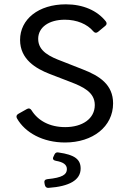

<svg xmlns="http://www.w3.org/2000/svg" viewBox="-20 -657 589 901"><path d="M59.6 -101.6C97.7 -34.2 181.6 11.7 285.2 11.7C415 11.7 510.7 -62.5 510.7 -171.9C510.7 -259.8 447.3 -300.8 369.1 -331.1L272.5 -369.1C214.8 -390.6 159.2 -416 159.2 -474.6C159.2 -529.3 210 -564.5 284.2 -564.5C340.8 -564.5 389.6 -543.9 418 -509.8C424.8 -502 432.6 -501 440.4 -507.8L473.6 -535.2C481.4 -541 482.4 -548.8 476.6 -556.6C436.5 -607.4 370.1 -636.7 289.1 -636.7C160.2 -636.7 74.2 -566.4 74.2 -469.7C74.2 -377.9 149.4 -335 211.9 -310.5L310.5 -272.5C369.1 -250 424.8 -224.6 424.8 -164.1C424.8 -99.6 366.2 -60.5 286.1 -60.5C212.9 -60.5 158.2 -90.8 127.9 -139.6C122.1 -148.4 115.2 -150.4 106.4 -145.5L66.4 -123C57.6 -118.2 54.7 -110.4 59.6 -101.6ZM188.5 201.2 190.4 210.9C192.4 219.7 198.2 225.6 208 224.6C304.7 217.8 358.4 188.5 358.4 133.8C358.4 91.8 332 69.3 254.9 58.6C246.1 56.6 239.3 59.6 235.4 68.4L230.5 79.1C225.6 88.9 230.5 95.7 242.2 97.7C276.4 103.5 293.9 115.2 293.9 136.7C293.9 162.1 272.5 176.8 203.1 183.6C191.4 184.6 186.5 191.4 188.5 201.2Z"/></svg>

Font: Ed Sans Neue
Style: Regular
Weight: 400
Designer: Stephen Hutchings
Version: Version 1.004;PS 001.004;hotconv 1.0.88;makeotf.lib2.5.64775